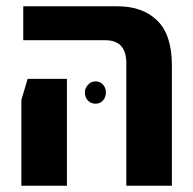

<svg xmlns="http://www.w3.org/2000/svg" viewBox="-20 -591 613 611"><path d="M382 0V-390Q382 -463 315 -463H54V-571H354Q434 -571 480.5 -525.5Q527 -480 527 -383V0ZM48 0V-273L68 -340H193V0ZM284 -332Q299 -332 308 -321.5Q317 -311 317 -297Q317 -282 308 -271.5Q299 -261 284 -261Q269 -261 259.5 -271.5Q250 -282 250 -297Q250 -310 260 -321Q270 -332 284 -332Z"/></svg>

Font: Assistant
Style: Bold
Weight: 700
Designer: Hebrew By Ben Nathan, Latin by Paul Hunt
Version: Version 2.001;PS 002.001;hotconv 1.0.88;makeotf.lib2.5.64775